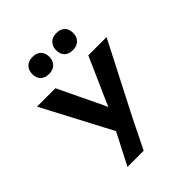

<svg xmlns="http://www.w3.org/2000/svg" viewBox="-273 -972 1370 1370"><g transform="rotate(-45 411.5 -287.0)"><path d="M213 230 359.1 -53.6 353.4 25.4 60.6 -530.7H246L380.3 -250.8Q395.9 -220.9 409.4 -189.5Q423 -158.1 432.8 -128.1L398.9 -121.7Q409.2 -146.5 423.1 -179.2Q437 -211.9 452.1 -245.7L578.3 -530.7H762.5L488.3 3L376.4 230ZM528.2 -634.2Q486.6 -634.2 464 -656.4Q441.4 -678.6 441.4 -719.3Q441.4 -756.9 464.8 -780.7Q488.1 -804.4 528.2 -804.4Q569.8 -804.4 592.4 -782.5Q615 -760.6 615 -719.3Q615 -681.7 591.6 -658Q568.2 -634.2 528.2 -634.2ZM287.4 -634.2Q245.8 -634.2 223.2 -656.4Q200.6 -678.6 200.6 -719.3Q200.6 -756.9 224 -780.7Q247.4 -804.4 287.4 -804.4Q329 -804.4 351.6 -782.5Q374.2 -760.6 374.2 -719.3Q374.2 -681.7 350.8 -658Q327.4 -634.2 287.4 -634.2Z"/></g></svg>

Font: Lexend Giga
Style: Regular
Weight: 400
Designer: Bonnie Shaver-Troup, Thomas Jockin
Foundry: Lexend
Version: Version 1.007